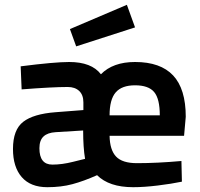

<svg xmlns="http://www.w3.org/2000/svg" viewBox="-20 -768 833 799"><path d="M34 -148Q34 -228 76.5 -261Q119 -294 211 -301L327 -310V-342Q327 -373 309.5 -389.5Q292 -406 262 -406Q198 -406 70 -396L66 -492Q207 -510 268 -510Q361 -510 400 -459Q450 -510 542 -510Q648 -510 700.5 -454Q753 -398 753 -282L746 -203H436Q437 -144 463 -116.5Q489 -89 550 -89Q634 -89 735 -98L737 -12Q694 -3 636.5 4Q579 11 534 11Q434 11 384 -39Q328 -14 281 -1.5Q234 11 177 11Q107 11 70.5 -31Q34 -73 34 -148ZM645 -288Q645 -357 621.5 -385Q598 -413 542 -413Q487 -413 461.5 -383.5Q436 -354 436 -288ZM334 -107Q326 -154 326 -225L212 -218Q178 -216 161 -200Q144 -184 144 -151Q144 -83 198 -83Q238 -83 283.5 -94.5Q329 -106 334 -107ZM271 -647 508 -748 542 -654 297 -575Z"/></svg>

Font: Cairo SemiBold
Style: Regular
Weight: 600
Designer: Mohamed Gaber, Accademia di Belle Arti di Urbino and others
Foundry: Kief Type Foundry, Accademia di Belle Arti di Urbino and others
Version: Version 3.011